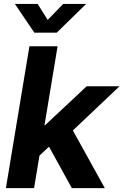

<svg xmlns="http://www.w3.org/2000/svg" viewBox="-20 -965 633 985"><path d="M166 -151.4 194.3 -322.3H210.9L424.8 -522.5H593.3L315.9 -259.8H282.2ZM10.3 0 130.9 -727.5H275.4L154.8 0ZM348.6 0 223.1 -227.5 335.4 -329.1 517.6 0ZM173.3 -944.8 224.6 -862.8 304.2 -944.8H420.9V-943.8L271 -797.4H156.2L57.1 -943.8V-944.8Z"/></svg>

Font: Inter 28pt
Style: Bold Italic
Weight: 700
Italic angle: -9.3988°
Designer: Rasmus Andersson
Foundry: rsms
Version: Version 4.001;git-66647c0bb